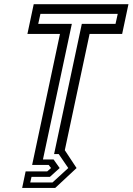

<svg xmlns="http://www.w3.org/2000/svg" viewBox="-20 -720 632 914"><path d="M85.5 174.5 102 96H204.5L223 80L211.5 65H133L265.5 -558.5H110.5L140.5 -700H591.5L561.5 -558.5H406.5L288.5 -5L344.5 80L243 174.5ZM124 148.5H230L305 80L259.5 13.5H237.5L369.5 -606.5H530L540.5 -654H172.5L162 -606.5H322L184.5 39H235L264 80L217.5 122H130Z"/></svg>

Font: Tourney Medium
Style: Italic
Weight: 500
Italic angle: -12°
Version: Version 1.015